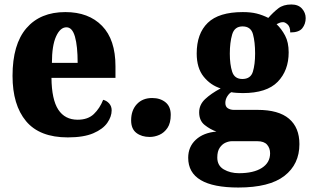

<svg xmlns="http://www.w3.org/2000/svg" viewBox="-20 -604 1386 858"><path d="M283 10Q157 10 96.5 -62.5Q36 -135 36 -265Q36 -406 98 -478Q160 -550 272 -550Q376 -550 436 -488.5Q496 -427 496 -308V-256H210Q211 -159 240.5 -114Q270 -69 327 -69Q373 -69 399.5 -94.5Q426 -120 441 -158Q457 -154 468 -141.5Q479 -129 479 -111Q479 -83 459.5 -55Q440 -27 397 -8.5Q354 10 283 10ZM327 -323Q327 -398 315 -440Q303 -482 277 -482Q249 -482 230.5 -441Q212 -400 212 -323Z M649 8Q613 8 589.5 -10Q566 -28 566 -66Q566 -111 591.5 -138.5Q617 -166 660 -166Q696 -166 719.5 -147Q743 -128 743 -91Q743 -54 728.5 -32.5Q714 -11 692.5 -1.5Q671 8 649 8Z M1045 234Q821 234 821 101Q821 52 855 20.5Q889 -11 947 -16Q919 -26 894.5 -45.5Q870 -65 870 -102Q870 -136 896.5 -161Q923 -186 966 -209Q921 -223 890 -261.5Q859 -300 859 -365Q859 -454 908.5 -502Q958 -550 1065 -550Q1101 -550 1127 -543.5Q1153 -537 1179 -524Q1201 -549 1223.5 -566.5Q1246 -584 1282 -584Q1313 -584 1329.5 -565.5Q1346 -547 1346 -523Q1346 -497 1331 -478Q1316 -459 1277 -459Q1277 -484 1265.5 -494.5Q1254 -505 1245 -505Q1235 -505 1228 -501.5Q1221 -498 1216 -496Q1238 -475 1254 -445Q1270 -415 1270 -370Q1270 -289 1221 -238.5Q1172 -188 1065 -188Q1056 -188 1039 -189Q1022 -190 1014 -192Q1005 -188 996 -174Q987 -160 987 -144Q987 -127 998.5 -120Q1010 -113 1025 -113H1131Q1225 -113 1271.5 -73.5Q1318 -34 1318 40Q1318 130 1251 182Q1184 234 1045 234ZM1063 -251Q1100 -251 1110 -283.5Q1120 -316 1120 -365Q1120 -416 1110.5 -451Q1101 -486 1064 -486Q1028 -486 1017.5 -450Q1007 -414 1007 -364Q1007 -316 1017.5 -283.5Q1028 -251 1063 -251ZM1048 170Q1113 170 1150 146.5Q1187 123 1187 81Q1187 58 1173.5 42.5Q1160 27 1130 27H1016Q1003 27 988 33.5Q973 40 962 56Q951 72 951 100Q951 136 980 153Q1009 170 1048 170Z"/></svg>

Font: Noto Serif Tamil Condensed Black
Style: Italic
Weight: 900
Width: 3
Italic angle: -12°
Designer: Indian Type Foundry, Tom Grace, and the Monotype Design Team
Foundry: Monotype Imaging Inc.
Version: Version 2.003; ttfautohint (v1.8.4.7-5d5b)